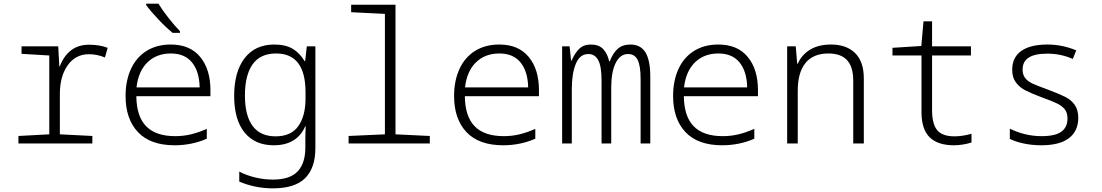

<svg xmlns="http://www.w3.org/2000/svg" viewBox="-20 -786 6040 1052"><path d="M81 -41 250 -50V-482L98 -491V-532H299L305 -423H308Q329 -479 369 -510Q409 -541 468 -541Q526 -541 570 -524L555 -471Q512 -489 468 -489Q394 -489 351 -428.5Q308 -368 308 -271V-50L486 -41V0H81Z M668 -260Q668 -343 697 -407Q726 -471 782 -506.5Q838 -542 916 -542Q1021 -542 1077 -474Q1133 -406 1133 -292V-259H727Q728 -148 781 -94Q834 -40 940 -40Q985 -40 1026.5 -50Q1068 -60 1113 -80V-26Q1031 10 937 10Q804 10 736 -62Q668 -134 668 -260ZM1074 -307Q1072 -395 1032 -444Q992 -493 916 -493Q838 -493 788 -444.5Q738 -396 728 -307ZM781 -758V-766H848Q867 -734 902 -689.5Q937 -645 966 -615V-606H926Q890 -635 847 -680.5Q804 -726 781 -758Z M1291 209V154Q1328 174 1377 186Q1426 198 1475 198Q1569 198 1611 153Q1653 108 1653 23V-11Q1653 -58 1655 -93H1652Q1606 10 1480 10Q1377 10 1320 -60Q1263 -130 1263 -261Q1263 -393 1320.5 -467.5Q1378 -542 1483 -542Q1544 -542 1583 -519Q1622 -496 1649 -451H1652L1661 -532H1708V26Q1708 134 1652 190Q1596 246 1475 246Q1379 246 1291 209ZM1654 -246V-281Q1654 -493 1493 -493Q1406 -493 1364 -433.5Q1322 -374 1322 -263Q1322 -153 1364 -96Q1406 -39 1490 -39Q1575 -39 1614.5 -95Q1654 -151 1654 -246Z M1890 -41 2089 -50V-710L1904 -719V-760H2147V-50L2335 -41V0H1890Z M2468 -260Q2468 -343 2497 -407Q2526 -471 2582 -506.5Q2638 -542 2716 -542Q2821 -542 2877 -474Q2933 -406 2933 -292V-259H2527Q2528 -148 2581 -94Q2634 -40 2740 -40Q2785 -40 2826.5 -50Q2868 -60 2913 -80V-26Q2831 10 2737 10Q2604 10 2536 -62Q2468 -134 2468 -260ZM2874 -307Q2872 -395 2832 -444Q2792 -493 2716 -493Q2638 -493 2588 -444.5Q2538 -396 2528 -307Z M3060 -532H3101L3109 -454H3112Q3130 -496 3154 -519Q3178 -542 3218 -542Q3261 -542 3284.5 -517.5Q3308 -493 3318 -450H3321Q3338 -495 3364.5 -518.5Q3391 -542 3434 -542Q3490 -542 3516.5 -499Q3543 -456 3543 -366V0H3490V-354Q3490 -425 3474 -457.5Q3458 -490 3421 -490Q3378 -490 3353.5 -441Q3329 -392 3329 -305V0H3276V-345Q3276 -422 3258 -456Q3240 -490 3204 -490Q3157 -490 3135 -436.5Q3113 -383 3113 -298V0H3060Z M3668 -260Q3668 -343 3697 -407Q3726 -471 3782 -506.5Q3838 -542 3916 -542Q4021 -542 4077 -474Q4133 -406 4133 -292V-259H3727Q3728 -148 3781 -94Q3834 -40 3940 -40Q3985 -40 4026.5 -50Q4068 -60 4113 -80V-26Q4031 10 3937 10Q3804 10 3736 -62Q3668 -134 3668 -260ZM4074 -307Q4072 -395 4032 -444Q3992 -493 3916 -493Q3838 -493 3788 -444.5Q3738 -396 3728 -307Z M4293 -532H4340L4348 -437H4351Q4372 -485 4418 -513.5Q4464 -542 4533 -542Q4618 -542 4665.5 -495Q4713 -448 4713 -356V0H4655V-344Q4655 -420 4621 -456.5Q4587 -493 4519 -493Q4436 -493 4393.5 -441Q4351 -389 4351 -289V0H4293Z M5029 -172V-482H4870V-524L5028 -534L5040 -669H5087V-532H5300V-482H5087V-182Q5087 -108 5114.5 -73.5Q5142 -39 5210 -39Q5253 -39 5303 -53V-5Q5252 10 5207 10Q5118 10 5073.5 -34Q5029 -78 5029 -172Z M5513 -25V-81Q5597 -40 5687 -40Q5762 -40 5795.5 -64.5Q5829 -89 5829 -137Q5829 -168 5814.5 -186.5Q5800 -205 5774 -218Q5748 -231 5690 -252Q5629 -275 5598 -291Q5567 -307 5546.5 -334Q5526 -361 5526 -404Q5526 -472 5576 -507Q5626 -542 5718 -542Q5801 -542 5877 -510L5858 -463Q5793 -492 5718 -492Q5650 -492 5616.5 -470.5Q5583 -449 5583 -405Q5583 -376 5597.5 -358Q5612 -340 5636.5 -328.5Q5661 -317 5719 -296Q5783 -272 5816 -255.5Q5849 -239 5868.5 -211.5Q5888 -184 5888 -140Q5888 -68 5837 -29Q5786 10 5685 10Q5636 10 5590.5 0.5Q5545 -9 5513 -25Z"/></svg>

Font: Noto Sans Mono UI Light
Style: Regular
Weight: 300
Monospace: yes
Designer: Monotype Design team
Foundry: Monotype Imaging Inc.
Version: Version 1.000